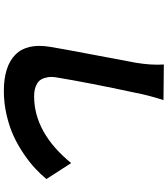

<svg xmlns="http://www.w3.org/2000/svg" viewBox="43 -848 870 996"><g transform="rotate(90 478.0 -350.0)"><path d="M314.6 -764.9 499.3 -763.1Q473.7 -684.3 461.6 -619Q408.4 -371.1 382.1 -210.9Q377.1 -183.9 380.5 -163.7Q383.9 -143.5 391.5 -129.8Q399.1 -116.1 413.2 -107.8Q427.2 -99.4 443.4 -95.7Q459.5 -92 479.4 -92Q668.7 -92 826 -284.1L908.7 -155.9Q884.6 -126.4 854 -97.8Q823.5 -69.2 779.5 -39.1Q735.4 -8.9 687.1 13.7Q638.8 36.2 577.4 50.6Q516 65 452.4 65Q324.2 65 263.7 5.3Q203.1 -54.3 223 -175.1Q233.7 -240.8 267 -415.3Q300.4 -589.8 305.4 -619Q318.9 -699.9 314.6 -764.9Z"/></g></svg>

Font: Karasuma Gothic
Style: Italic
Weight: 900
Italic angle: -9.39999°
Designer: Rasmus Andersson / Ryoko Nishizuka
Foundry: Genbu
Version: Version 1.00